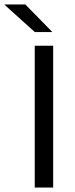

<svg xmlns="http://www.w3.org/2000/svg" viewBox="-80 -845 336 865"><path d="M159.5 -639V0H76.5V-639ZM155 -701.5 34 -825H-59.5V-823.5L77 -700.5H155Z"/></svg>

Font: Anek Malayalam
Style: Regular
Weight: 400
Version: Version 1.003